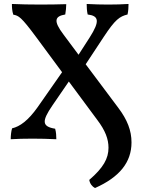

<svg xmlns="http://www.w3.org/2000/svg" viewBox="-20 -699 717 968"><path d="M576 -156 412 -375 503 -513C561 -601 583 -616 623 -626C627 -644 628 -662 628 -679C603 -677 555 -676 525 -676C495 -676 450 -677 417 -679C417 -664 418 -643 422 -626C478 -619 485 -593 432 -510L376 -423L300 -525C248 -594 256 -617 309 -626C312 -644 314 -662 314 -678C283 -677 230 -676 185 -676C141 -676 75 -677 40 -679C40 -661 41 -644 47 -625C74 -620 86 -615 163 -511L293 -335L170 -159C122 -91 80 -61 41 -52C36 -37 34 -13 34 3C61 1 107 0 144 0C181 0 225 1 264 3C264 -14 263 -33 258 -50C191 -61 190 -88 244 -167L327 -288L470 -95C511 -41 527 2 527 46C527 100 501 147 430 208C433 227 445 242 459 249C583 194 643 119 643 19C643 -41 622 -95 576 -156Z"/></svg>

Font: Vollkorn Semibold
Style: Regular
Weight: 600
Designer: Friedrich Althausen
Foundry: Friedrich Althausen
Version: Version 4.015;PS 004.015;hotconv 1.0.88;makeotf.lib2.5.64775